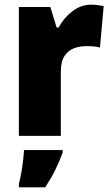

<svg xmlns="http://www.w3.org/2000/svg" viewBox="-20 -583 475 824"><path d="M371 -563Q385 -563 399.5 -561Q414 -559 425 -557L409 -379Q399 -382 385.5 -383.5Q372 -385 350 -385Q323 -385 298 -376Q273 -367 257 -343Q241 -319 241 -274V0H61V-553H196L223 -465H232Q251 -503 288.5 -533Q326 -563 371 -563ZM249 72Q234 112 216.5 147.5Q199 183 174 221H61V207Q66 187 71 160.5Q76 134 79 107Q82 80 83 61H249Z"/></svg>

Font: Noto Sans Gurmukhi UI SemiCondensed Black
Style: Regular
Weight: 900
Width: 4
Designer: Jelle Bosma - Monotype Design Team
Foundry: Monotype Imaging Inc.
Version: Version 2.004; ttfautohint (v1.8.4.7-5d5b)